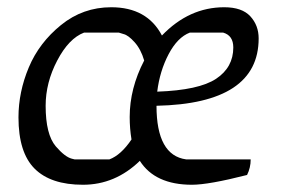

<svg xmlns="http://www.w3.org/2000/svg" viewBox="-20 -500 794 530"><path d="M338 -177Q338 -256 378 -333Q369 -364 351.5 -383.5Q334 -403 321 -406L308 -410H212Q170 -394 138 -333Q106 -272 106 -208Q106 -129 134 -96Q159 -67 178 -62L186 -60H282Q314 -72 343 -115Q338 -145 338 -177ZM366 -56Q298 10 209 10Q120 10 75.5 -34.5Q31 -79 31 -176Q31 -246 59.5 -314Q88 -382 148.5 -431Q209 -480 287 -480Q386 -480 427 -402Q502 -480 599 -480Q648 -480 671 -455Q694 -430 694 -394Q694 -214 412 -208Q412 -71 494 -60H672Q672 -37 662 -17Q556 10 510 10Q408 10 366 -56ZM624 -369Q624 -402 596 -410H504Q470 -397 445.5 -350.5Q421 -304 414 -247Q529 -251 576.5 -282.5Q624 -314 624 -369Z"/></svg>

Font: Kotta One
Style: Regular
Weight: 400
Designer: Ania Kruk
Foundry: Ania Kruk
Version: Version 1.001